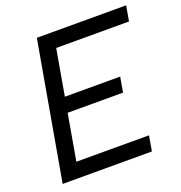

<svg xmlns="http://www.w3.org/2000/svg" viewBox="-126 -802 861 911"><g transform="rotate(-20 304.5 -346.5)"><path d="M36.6 0 158.7 -693.4H609.4L596.2 -616.7H228.5L188 -385.3H467.3L454.1 -309.1H174.3L133.8 -76.7H500.5L487.3 0Z"/></g></svg>

Font: Cascadia Code NF SemiLight
Style: Italic
Weight: 350
Italic angle: -10°
Monospace: yes
Designer: Aaron Bell
Foundry: Saja Typeworks
Version: Version 2404.023; ttfautohint (v1.8.4)